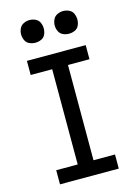

<svg xmlns="http://www.w3.org/2000/svg" viewBox="-140 -1031 780 1104"><g transform="rotate(-15 250.0 -479.0)"><path d="M75 0H425V-84H297V-651H425V-735H75V-651H203V-84H75ZM150 -823Q168 -823 185 -830.5Q202 -838 209.5 -855Q217 -872 217 -890Q217 -908 209.5 -925Q202 -942 185 -950Q168 -958 150 -958Q132 -958 115 -950Q98 -942 90 -925Q82 -908 82 -890Q82 -872 90 -855Q98 -838 115 -830.5Q132 -823 150 -823ZM350 -823Q368 -823 385 -830.5Q402 -838 409.5 -855Q417 -872 417 -890Q417 -908 409.5 -925Q402 -942 385 -950Q368 -958 350 -958Q332 -958 315 -950Q298 -942 290 -925Q282 -908 282 -890Q282 -872 290 -855Q298 -838 315 -830.5Q332 -823 350 -823Z"/></g></svg>

Font: Iosevka SS08 Medium
Style: Regular
Weight: 500
Monospace: yes
Designer: Belleve Invis
Foundry: Belleve Invis
Version: Version 3.4.3; ttfautohint (v1.8.3)